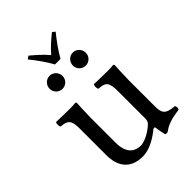

<svg xmlns="http://www.w3.org/2000/svg" viewBox="-228 -874 987 987"><g transform="rotate(-45 265.5 -380.5)"><path d="M231.2 -644.2H271.2C294.4 -685.6 324.8 -726.1 352.8 -761.2L337.6 -772.9C308 -748.6 280.8 -726.1 251.2 -691.9C224 -724.3 197.6 -746.8 166.4 -772.9L150.4 -761.2C178.4 -727 208 -686.5 231.2 -644.2ZM123 -575C123 -549 144 -528 170 -528C196 -528 217 -549 217 -575C217 -601 196 -623 170 -623C144 -623 123 -601 123 -575ZM292 -575C292 -549 313 -528 339 -528C365 -528 386 -549 386 -575C386 -601 365 -623 339 -623C313 -623 292 -601 292 -575ZM217 10C256 10 303 -10 352 -50C357 -54 366.3 -56 367 -49C369.5 -23.5 378 10 378 10C386 13 390.5 12.5 397 10C419 -8 454 -23 515 -30C521 -36 521 -51 515 -57C451 -62 442 -81 442 -130V-322C442 -352 446 -425 446 -425C446 -428 443 -431 438 -431C433 -430 418 -429 403 -429C371 -429 335 -430 301 -431C295 -425 295 -404 301 -398C350 -395 363 -383 363 -317V-124C363 -105 361 -97 347 -85C310 -53 272 -37 247 -37C217 -37 167 -51 167 -140V-322C167 -352 171 -425 171 -425C171 -428 168 -431 163 -431C158 -430 143 -429 128 -429C96 -429 60 -430 26 -431C20 -425 20 -404 26 -398C74 -394 88 -383 88 -318V-126C88 -57 118 10 217 10Z"/></g></svg>

Font: Libertinus Serif
Style: Regular
Weight: 400
Designer: Philipp H. Poll
Foundry: Khaled Hosny
Version: Version 6.2